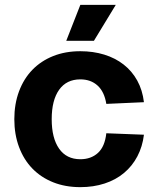

<svg xmlns="http://www.w3.org/2000/svg" viewBox="-20 -759 641 791"><path d="M311 12Q249 12 199 -8Q149 -28 113.5 -64.5Q78 -101 58.5 -153Q39 -205 39 -268Q39 -331 58.5 -383Q78 -435 113.5 -471.5Q149 -508 199 -528Q249 -548 311 -548Q364 -548 409.5 -534Q455 -520 489.5 -493Q524 -466 545.5 -427Q567 -388 573 -338L418 -331Q410 -381 382 -406.5Q354 -432 311 -432Q254 -432 223.5 -389Q193 -346 193 -268Q193 -190 223.5 -146.5Q254 -103 311 -103Q355 -103 383.5 -129Q412 -155 418 -210L573 -204Q567 -155 546 -115Q525 -75 491 -46.5Q457 -18 411 -3Q365 12 311 12ZM253 -591 311 -739H457L367 -591Z"/></svg>

Font: Geist
Style: Bold
Weight: 400
Designer: Basement.studio, Andrés Briganti, Mateo Zaragoza
Foundry: Basement.studio, Vercel, Andrés Briganti, Guido Ferreyra, Mateo Zaragoza
Version: Version 1.401